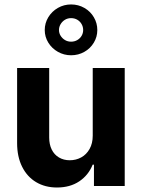

<svg xmlns="http://www.w3.org/2000/svg" viewBox="-20 -836 637 863"><path d="M396.8 -530.3H540.6V0H402.3V-95.9H396.5Q377.6 -48.5 336.1 -20.8Q294.7 6.8 235.9 6.8Q182.9 6.8 142.4 -17.3Q101.9 -41.4 79.4 -86.6Q56.9 -131.8 56.9 -192.8V-530.3H201.1V-218Q201.1 -187 212.4 -163.9Q223.8 -140.8 244.9 -128.3Q266 -115.7 293.7 -115.7Q321.5 -115.7 345 -128.5Q368.5 -141.3 382.7 -166.5Q396.8 -191.8 396.8 -226.1ZM181.1 -701Q181.1 -732.1 197.1 -758.5Q213.2 -785 240.3 -800.5Q267.5 -816 299.5 -816Q332 -816 359.1 -800.5Q386.3 -785 401.8 -758.5Q417.4 -732.1 417.4 -701Q417.4 -670.4 401.8 -644.4Q386.3 -618.3 359.3 -603Q332.4 -587.6 299.5 -587.6Q267.5 -587.6 240.3 -603Q213.2 -618.3 197.1 -644.4Q181.1 -670.4 181.1 -701ZM353.8 -701Q353.8 -715.2 346.9 -727.5Q340 -739.8 327.6 -747.2Q315.1 -754.5 299.5 -754.5Q284.2 -754.5 272.1 -747.2Q259.9 -739.8 252.5 -727.5Q245.1 -715.2 245.1 -701Q245.1 -687.1 252.5 -675.2Q259.9 -663.3 272.1 -656Q284.2 -648.7 299.5 -648.7Q315.1 -648.7 327.6 -656Q340 -663.3 346.9 -675.2Q353.8 -687.1 353.8 -701Z"/></svg>

Font: Pretendard JP Variable
Style: Regular
Weight: 400
Designer: Base glyphs from Inter by Rasmus Andersson; Hangul glyphs from Noto Sans CJK(Source Han Sans) by Jang Soo-young and Kang
Foundry: Kil Hyung-jin
Version: Version 1.307;Glyphs 3.2 (3192)